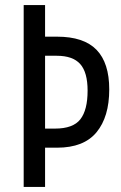

<svg xmlns="http://www.w3.org/2000/svg" viewBox="-20 -734 476 754"><path d="M409 -383Q409 -275 359 -214.5Q309 -154 204 -154H157V0H73V-714H157V-590H204Q309 -590 359 -538.5Q409 -487 409 -383ZM196 -229Q267 -229 295.5 -265.5Q324 -302 324 -378Q324 -450 295 -482.5Q266 -515 203 -515H157V-229Z"/></svg>

Font: Noto Sans Ethiopic ExtraCondensed
Style: Regular
Weight: 400
Width: 2
Designer: Monotype Design Team
Foundry: Monotype Imaging Inc.
Version: Version 2.102; ttfautohint (v1.8.4.7-5d5b)